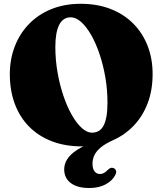

<svg xmlns="http://www.w3.org/2000/svg" viewBox="-20 -736 834 987"><path d="M395 -716.5Q480 -716.5 548.2 -690Q616.5 -663.5 664.8 -615Q713 -566.5 738.8 -500.5Q764.5 -434.5 764.5 -355.5Q764.5 -271.5 738.8 -204.5Q713 -137.5 667.2 -89.8Q621.5 -42 560.5 -15Q521.5 2.5 498.5 21.5Q475.5 40.5 465.5 61.2Q455.5 82 455.5 105Q455.5 132.5 466.5 145.5Q477.5 158.5 493.5 158.5Q505.5 158.5 515.5 152.5Q525.5 146.5 534.5 137Q541.5 130.5 547.8 127.8Q554 125 562 127.5Q570.5 129.5 575.5 139.2Q580.5 149 572 164.5Q558.5 192 524 211.2Q489.5 230.5 439 230.5Q377.5 230.5 343.8 205Q310 179.5 310 134.5Q310 107.5 325.5 82.5Q341 57.5 376.8 34.2Q412.5 11 473 -11L456.5 12Q441.5 14 427.8 15.2Q414 16.5 401.5 16.5Q314.5 16.5 246 -10Q177.5 -36.5 129.2 -85.5Q81 -134.5 55.8 -202.8Q30.5 -271 30.5 -354.5Q30.5 -430.5 55.5 -496.2Q80.5 -562 128 -611.5Q175.5 -661 243 -688.8Q310.5 -716.5 395 -716.5ZM532.5 -208.5Q532.5 -273.5 521.8 -337Q511 -400.5 492.2 -456.5Q473.5 -512.5 449.2 -555.2Q425 -598 397.8 -622.5Q370.5 -647 343.5 -647Q323.5 -647 308.8 -637.2Q294 -627.5 284.2 -608.2Q274.5 -589 269.5 -560.8Q264.5 -532.5 264.5 -495Q264.5 -428 275.8 -363.8Q287 -299.5 306 -243.5Q325 -187.5 349.2 -145Q373.5 -102.5 400.2 -78.2Q427 -54 452.5 -54Q472 -54 487 -62.5Q502 -71 512 -89.5Q522 -108 527.2 -137.5Q532.5 -167 532.5 -208.5Z"/></svg>

Font: Fraunces
Style: Regular
Weight: 900
Version: Version 1.000;[b76b70a41]